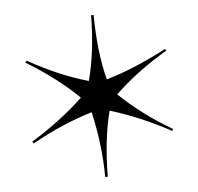

<svg xmlns="http://www.w3.org/2000/svg" viewBox="-40 -841 550 532"><g transform="rotate(-5 234.5 -575.0)"><path d="M184 -575Q123 -634 39 -685L43 -690Q131 -641 210 -619Q231 -698 232 -800H239Q240 -694 260 -619Q339 -642 428 -689L431 -684Q346 -634 285 -575Q350 -513 431 -466L428 -461Q343 -507 260 -532Q240 -455 239 -350H232Q231 -443 210 -532Q127 -507 43 -460L39 -465Q122 -516 184 -575Z"/></g></svg>

Font: Nyght Serif
Style: Regular
Weight: 400
Designer: Maksym Kobuzan
Version: Version 0.410;July 4, 2025;FontCreator 15.0.0.2958 64-bit